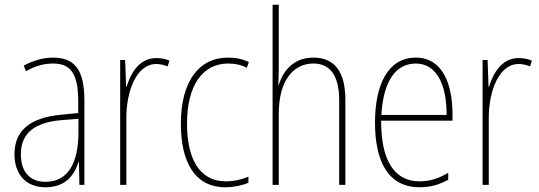

<svg xmlns="http://www.w3.org/2000/svg" viewBox="-20 -780 2275 810"><path d="M203 -537C162 -537 118 -524 80 -503L90 -480C133 -504 170 -512 203 -512C278 -512 310 -471 310 -351V-303L237 -296C113 -284 41 -234 41 -129C41 -53 82 10 172 10C258 10 294 -43 311 -96H313L315 0H336V-356C336 -486 295 -537 203 -537ZM237 -273 311 -279V-220C310 -98 271 -13 172 -13C106 -13 68 -55 68 -129C68 -219 127 -263 237 -273Z M639 -535C567 -535 531 -470 514 -414H512L508 -527H487V0H513V-283C513 -394 555 -510 639 -510C658 -510 674 -505 687 -500L695 -524C678 -532 658 -535 639 -535Z M931 10C966 10 1003 2 1028 -9V-35C999 -22 965 -15 933 -15C817 -15 769 -117 769 -258C769 -422 836 -512 943 -512C970 -512 997 -507 1021 -494L1030 -518C1004 -531 976 -537 942 -537C818 -537 743 -435 743 -258C743 -97 801 10 931 10Z M1156 -493V-760H1130V0H1156V-299C1156 -447 1222 -512 1302 -512C1367 -512 1411 -469 1411 -356V0H1437V-360C1437 -480 1389 -537 1303 -537C1215 -537 1173 -477 1156 -422H1154C1155 -446 1156 -463 1156 -493Z M1734 -537C1617 -537 1562 -423 1562 -263C1562 -97 1619 10 1750 10C1798 10 1836 -2 1871 -22V-51C1828 -26 1793 -15 1750 -15C1642 -15 1587 -106 1588 -271H1889V-298C1889 -424 1848 -537 1734 -537ZM1734 -512C1825 -512 1865 -417 1864 -295H1589C1597 -440 1651 -512 1734 -512Z M2168 -535C2096 -535 2060 -470 2043 -414H2041L2037 -527H2016V0H2042V-283C2042 -394 2084 -510 2168 -510C2187 -510 2203 -505 2216 -500L2224 -524C2207 -532 2187 -535 2168 -535Z"/></svg>

Font: Noto Sans Lao Condensed Thin
Style: Regular
Weight: 100
Width: 3
Designer: Monotype Design Team
Foundry: Monotype Imaging Inc.
Version: Version 2.003